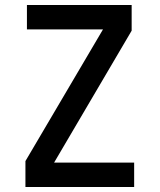

<svg xmlns="http://www.w3.org/2000/svg" viewBox="-20 -750 640 770"><path d="M518 0V-98H197L508 -627V-730H88V-632H393L82 -104V0Z"/></svg>

Font: Tekne LDO SemiBold
Style: Regular
Weight: 600
Monospace: yes
Designer: Alessio Laiso, Mario Rullo, Paolo Rosset
Foundry: Alessio Laiso
Version: Version 1.000;hotconv 1.0.109;makeotfexe 2.5.65596